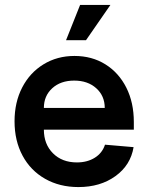

<svg xmlns="http://www.w3.org/2000/svg" viewBox="-20 -743 602 779"><path d="M39 -251Q39 -328 70 -388Q101 -448 156.5 -482Q212 -516 282 -516Q353 -516 407.5 -482Q462 -448 492.5 -387.5Q523 -327 523 -248V-217H158Q158 -158 195 -121Q232 -84 292 -84Q334 -84 364.5 -103Q395 -122 406 -156L522 -146Q510 -73 448.5 -28.5Q387 16 298 16Q222 16 163 -17.5Q104 -51 71.5 -111.5Q39 -172 39 -251ZM281 -416Q226 -416 192 -385Q158 -354 158 -305H405Q405 -354 370.5 -385Q336 -416 281 -416ZM428 -723 329 -580H248L305 -723Z"/></svg>

Font: MedMera Sans Semibold
Style: Regular
Weight: 600
Designer: Kasper Nordkvist
Foundry: UNCUT.wtf
Version: Version 1.300